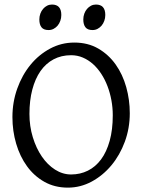

<svg xmlns="http://www.w3.org/2000/svg" viewBox="-20 -819 640 853"><path d="M481 -307.1Q481 -340.8 474.9 -373.8Q468.8 -406.7 457.5 -436.3Q446.3 -465.8 429.9 -491Q413.6 -516.1 393.1 -534.4Q372.6 -552.7 348.1 -563.2Q323.7 -573.7 295.9 -573.7Q252.4 -573.7 218 -555.4Q183.6 -537.1 159.9 -503.2Q136.2 -469.2 123.5 -420.9Q110.8 -372.6 110.8 -313Q110.8 -258.3 125.7 -209.5Q140.6 -160.6 165.8 -123.8Q190.9 -86.9 224.6 -65.4Q258.3 -43.9 295.9 -43.9Q336.4 -43.9 370.4 -60.8Q404.3 -77.6 429 -110.8Q453.6 -144 467.3 -193.4Q481 -242.7 481 -307.1ZM556.6 -315.9Q556.6 -249.5 534.7 -189.7Q512.7 -129.9 474.9 -84.5Q437 -39.1 387.2 -12.2Q337.4 14.6 281.7 14.6Q223.1 14.6 177.2 -11.2Q131.3 -37.1 99.9 -80.6Q68.4 -124 51.8 -180.7Q35.2 -237.3 35.2 -298.8Q35.2 -365.2 56.6 -425.3Q78.1 -485.4 115.2 -530.8Q152.3 -576.2 202.4 -603Q252.4 -629.9 310.1 -629.9Q370.6 -629.9 416.5 -603.3Q462.4 -576.7 493.7 -532.7Q524.9 -488.8 540.8 -432.1Q556.6 -375.5 556.6 -315.9ZM447.8 -752.4Q447.8 -738.8 443.4 -726.6Q439 -714.4 431.4 -705.3Q423.8 -696.3 413.6 -690.9Q403.3 -685.5 391.1 -685.5Q369.1 -685.5 359.6 -697.8Q350.1 -710 350.1 -732.4Q350.1 -746.1 354.5 -758.3Q358.9 -770.5 366.7 -779.5Q374.5 -788.6 384.5 -793.7Q394.5 -798.8 406.2 -798.8Q447.8 -798.8 447.8 -752.4ZM252.4 -752.4Q252.4 -738.8 248 -726.6Q243.7 -714.4 236.1 -705.3Q228.5 -696.3 218.3 -690.9Q208 -685.5 195.8 -685.5Q173.8 -685.5 164.3 -697.8Q154.8 -710 154.8 -732.4Q154.8 -746.1 159.2 -758.3Q163.6 -770.5 171.4 -779.5Q179.2 -788.6 189.2 -793.7Q199.2 -798.8 210.9 -798.8Q252.4 -798.8 252.4 -752.4Z"/></svg>

Font: Gentium Plus Eur
Style: Regular
Weight: 400
Designer: J. Victor Gaultney, Annie Olsen, Iska Routamaa, Becca Hirsbrunner
Foundry: SIL International
Version: Version 5.000